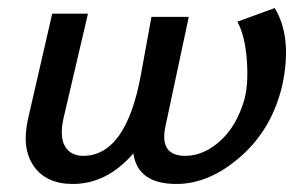

<svg xmlns="http://www.w3.org/2000/svg" viewBox="-20 -452 756 478"><path d="M664 -432Q708 -359 683 -241Q658 -132 580 -63Q502 6 419 6Q323 6 312 -70Q246 6 161 6Q95 6 64 -38.5Q33 -83 50 -157L110 -418H199L138 -157Q128 -111 142 -87.5Q156 -64 187 -64Q294 -64 331 -267L357 -410H450L392 -138Q376 -64 441 -64Q487 -64 528 -101Q569 -138 588 -203Q599 -242 594.5 -302.5Q590 -363 571 -398Z"/></svg>

Font: EauTestInfant Semibold
Style: Italic
Weight: 600
Italic angle: -12°
Designer: Christian Thalmann (Catharsis Fonts)
Version: Version 0.001;PS 000.001;hotconv 1.0.88;makeotf.lib2.5.64775